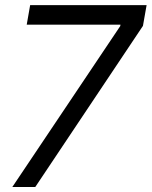

<svg xmlns="http://www.w3.org/2000/svg" viewBox="-20 -748 606 768"><path d="M29.3 0 460.9 -643.6 461.9 -649.4H86.9L100.6 -727.5H566.4L551.8 -644.5L121.1 0Z"/></svg>

Font: Inter Tight
Style: Italic
Weight: 400
Italic angle: -9.39999°
Designer: Rasmus Andersson
Foundry: rsms
Version: Version 3.002